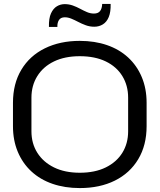

<svg xmlns="http://www.w3.org/2000/svg" viewBox="-20 -947 813 977"><path d="M386 10Q310 10 247.5 -11.5Q185 -33 140 -74.5Q95 -116 70.5 -174.5Q46 -233 46 -305V-424Q46 -521 88.5 -592Q131 -663 208 -701Q285 -739 386 -739Q462 -739 524.5 -717.5Q587 -696 632 -654.5Q677 -613 701.5 -554.5Q726 -496 726 -424V-305Q726 -208 683.5 -137Q641 -66 564.5 -28Q488 10 386 10ZM386 -68Q463 -68 518 -95Q573 -122 602.5 -169.5Q632 -217 632 -279V-450Q632 -512 602.5 -560Q573 -608 518 -634.5Q463 -661 386 -661Q310 -661 255 -634.5Q200 -608 170 -560Q140 -512 140 -450V-279Q140 -217 170 -169.5Q200 -122 255 -95Q310 -68 386 -68ZM460 -811Q437 -811 416.5 -818.5Q396 -826 378 -835.5Q360 -845 343 -852Q326 -859 310 -859Q289 -859 280 -845Q271 -831 272 -810H229Q228 -854 239.5 -879Q251 -904 269.5 -915Q288 -926 309 -926Q331 -926 350.5 -919Q370 -912 387.5 -902.5Q405 -893 422.5 -885.5Q440 -878 458 -878Q479 -878 489 -890.5Q499 -903 500 -927H543Q544 -886 533.5 -860.5Q523 -835 503.5 -823Q484 -811 460 -811Z"/></svg>

Font: Hubot Sans
Style: Regular
Weight: 400
Designer: Deni Anggara
Foundry: GitHub, Inc., Subsidiary of Microsoft Corporation
Version: Version 2.000